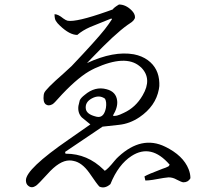

<svg xmlns="http://www.w3.org/2000/svg" viewBox="-20 -781 960 852"><path d="M825 10Q815 28 794 28Q787 28 764 16Q747 6 728 6Q718 6 658 17Q639 20 625 20L621 2Q635 -7 701 -32Q717 -37 728 -43L733 -50Q651 -145 564 -89Q505 -51 470 36Q445 58 421 47Q411 37 377 -13Q344 -60 306 -67Q298 -69 288 -69Q244 -69 190 -8Q150 36 140 43Q121 56 106 44Q95 36 95 19Q95 -31 285 -162Q377 -226 381 -229L343 -260Q324 -280 328 -311Q333 -334 334 -336Q339 -347 356 -360Q402 -399 453 -385Q496 -374 500 -333Q503 -304 481 -268Q493 -262 529 -280Q582 -304 613 -358Q656 -431 607 -481Q603 -484 600 -487Q537 -540 401 -478L389 -472Q333 -444 256 -363Q252 -359 245 -351Q219 -321 212 -318Q195 -309 183 -318Q170 -328 174 -360Q175 -365 176 -368Q182 -385 261 -454Q289 -479 298 -488Q408 -604 445 -651Q463 -674 477 -696L474 -699L380 -661Q346 -646 323 -626Q289 -626 246 -667Q234 -678 228 -688Q222 -697 222 -718Q238 -718 261 -699Q272 -691 280 -689Q319 -682 455 -730Q472 -736 480 -739Q486 -748 508 -761Q538 -761 564 -735Q579 -720 579 -705Q579 -691 553 -675Q549 -672 547 -671Q489 -630 387 -523Q374 -509 366 -501Q484 -556 574 -540Q610 -533 636 -514Q685 -478 687 -413Q688 -399 685 -385Q671 -310 599 -261Q556 -232 508 -227L435 -219L269 -107Q269 -99 272 -99Q368 -99 440 -28Q442 -26 445 -23Q459 -31 488 -67Q498 -79 506 -86Q609 -181 713 -130Q793 -91 817 -30Q825 -10 825 10ZM446 -343Q420 -362 387 -344Q356 -327 361 -297Q365 -275 401 -265Q410 -262 417 -262Q442 -262 450 -302Q454 -328 446 -343Z"/></svg>

Font: cwTeXKai
Style: Medium
Weight: 500
Version: Version 1.17